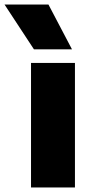

<svg xmlns="http://www.w3.org/2000/svg" viewBox="-98 -828 390 848"><path d="M39 0V-550H233V0ZM52 -610 -78 -808H116L220 -610Z"/></svg>

Font: Encode Sans Cnd Black
Style: Regular
Weight: 900
Width: 3
Designer: Multiple Designers
Foundry: Impallari Type
Version: Version 3.002; ttfautohint (v1.8.3) -l 8 -r 50 -G 200 -x 14 